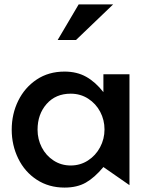

<svg xmlns="http://www.w3.org/2000/svg" viewBox="-20 -838 670 869"><path d="M300 -414Q344 -414 379 -391.5Q414 -369 433.5 -332Q453 -295 453 -252Q453 -209 433 -171.5Q413 -134 378 -111.5Q343 -89 300 -89Q257 -89 222.5 -111.5Q188 -134 169 -171Q150 -208 150 -251Q150 -321 191 -367.5Q232 -414 300 -414ZM566 -502H448V-421Q412 -467 370 -490.5Q328 -514 272 -514Q200 -514 146 -478Q92 -442 62.5 -382Q33 -322 33 -251Q33 -181 62.5 -120.5Q92 -60 146.5 -24.5Q201 11 272 11Q329 11 368.5 -11.5Q408 -34 448 -82L566 0ZM241 -657H324L492 -818H336Z"/></svg>

Font: Geom Medium
Style: Bold
Weight: 500
Version: Version 1.102